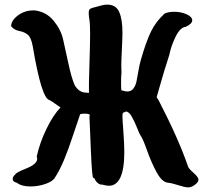

<svg xmlns="http://www.w3.org/2000/svg" viewBox="-20 -803 907 831"><path d="M28 -690Q29 -715 58 -736.5Q87 -758 124 -758H130Q180 -752 211.5 -714Q243 -676 253 -633Q263 -590 276 -528.5Q289 -467 303 -435Q321 -403 352 -402L365 -401V-447Q365 -461 367.5 -538.5Q370 -616 370 -655Q370 -699 367 -717Q364 -736 364 -746Q364 -754 365.5 -758.5Q367 -763 371.5 -765.5Q376 -768 380 -769Q384 -770 393.5 -772.5Q403 -775 410 -777Q429 -783 444 -783Q482 -783 496 -751Q510 -719 510 -662Q510 -638 507.5 -590Q505 -542 505 -522Q505 -500 506 -491Q504 -475 504 -441Q504 -414 506 -412Q523 -407 531 -407Q548 -407 557.5 -420Q567 -433 570.5 -449.5Q574 -466 579 -495.5Q584 -525 590 -545Q612 -622 633 -665.5Q654 -709 692 -744Q708 -752 734 -752Q764 -752 788 -741Q812 -730 812 -715Q812 -700 784 -687Q760 -685 740 -644Q720 -603 713 -566Q691 -499 669 -421L658 -382L666 -370Q753 -202 794 -82Q797 -73 818 -54.5Q839 -36 839 -25Q839 -15 824 -3.5Q809 8 794 8Q781 8 751.5 -1.5Q722 -11 708 -12Q682 -14 659 -55.5Q636 -97 617 -150.5Q598 -204 588 -217Q584 -222 573.5 -249Q563 -276 550.5 -298Q538 -320 526 -320Q522 -320 516 -316H514Q510 -316 510 -298Q510 -287 514 -233Q518 -179 518 -145Q518 1 451 1Q440 1 423 -4H420Q401 -4 386 -35Q385 -32 384 -32Q382 -32 380 -48Q378 -64 376 -96Q374 -128 373 -157.5Q372 -187 370 -231.5Q368 -276 367 -300L369 -304Q369 -311 348 -311Q324 -311 326 -306Q318 -284 297 -220Q276 -156 257 -110.5Q238 -65 215 -30Q204 -16 174 -6Q144 4 112 4Q73 4 53 -12Q35 -16 35 -28Q35 -39 47 -49Q49 -56 95 -74.5Q141 -93 141 -116Q141 -118 139 -126Q152 -185 181 -245Q210 -305 242 -338Q238 -340 228 -347.5Q218 -355 209 -361Q200 -367 194 -370Q160 -376 122 -601Q115 -641 100 -653Q85 -665 63 -669Q41 -673 28 -690Z"/></svg>

Font: NaniFont Regular
Style: Regular
Weight: 400
Designer: Nanigashitei
Version: Version 1.036